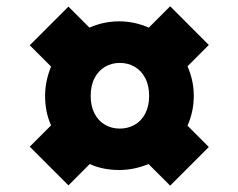

<svg xmlns="http://www.w3.org/2000/svg" viewBox="-20 -605 757 611"><path d="M123.5 -299.8Q123.5 -347.2 142.6 -393.1L74.7 -460.9L197.8 -584L264.6 -517.1Q310.1 -537.1 359.4 -537.1Q407.2 -537.1 453.6 -517.1L521.5 -585L644.5 -461.9L576.7 -394Q596.7 -348.6 596.7 -299.8Q596.7 -250.5 576.7 -205.1L644.5 -137.2L521.5 -14.2L452.6 -83Q406.7 -64 359.4 -64Q307.1 -64 265.6 -83L197.8 -15.1L74.7 -138.2L142.6 -206.1Q123.5 -247.6 123.5 -299.8ZM361.3 -195.8Q387.2 -195.8 408.4 -207.8Q429.7 -219.7 442.1 -243.4Q454.6 -267.1 454.6 -299.8Q454.6 -333 442.1 -356.7Q429.7 -380.4 408.4 -392.6Q387.2 -404.8 361.3 -404.8Q335.4 -404.8 314.5 -392.6Q293.5 -380.4 281 -356.7Q268.6 -333 268.6 -299.8Q268.6 -267.1 281 -243.4Q293.5 -219.7 314.5 -207.8Q335.4 -195.8 361.3 -195.8Z"/></svg>

Font: TypoPRO Playfair Display SC
Style: Italic
Weight: 900
Italic angle: -14°
Designer: Claus Eggers Sørensen
Foundry: Claus Eggers Sørensen
Version: Version 1.004;PS 001.004;hotconv 1.0.70;makeotf.lib2.5.58329